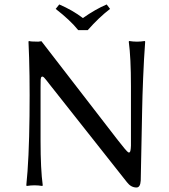

<svg xmlns="http://www.w3.org/2000/svg" viewBox="-20 -832 758 862"><path d="M331.1 -696.8Q294.9 -741.7 230 -792L246.1 -812Q306.2 -786.1 352.1 -751Q409.2 -791 459 -812L474.1 -792Q424.3 -753.9 374 -696.8ZM107.9 -645 109.9 -647.9Q117.7 -645 151.9 -645Q151.9 -645 166 -647L508.8 -203.1Q548.8 -151.4 556.2 -147.9Q563.5 -144.5 565.9 -157.2Q567.4 -164.6 567.9 -178.2V-444.8Q567.9 -573.7 558.1 -645L560.1 -647.9Q578.1 -645 595 -645Q611.8 -645 629.9 -647.9L631.8 -645Q626 -566.9 622.6 -481.4Q619.1 -396 618.2 -339.6Q617.2 -283.2 615 -179.2Q612.8 -75.2 611.8 -21Q609.9 9.8 592.8 9.8Q567.9 9.8 549.8 -14.2L201.2 -455.1Q186 -475.1 179 -482.7Q171.9 -490.2 167.5 -487.5Q163.1 -484.9 162.6 -474.9Q162.1 -464.8 162.1 -439V-200.2Q162.1 -71.3 171.9 0L169.9 2.9Q151.9 0 135 0Q118.2 0 100.1 2.9L98.1 0Q110.4 -116.2 112.5 -311Q114.7 -505.9 107.9 -645Z"/></svg>

Font: Biolilbert
Style: Regular
Weight: 400
Designer: Philipp H. Poll
Foundry: Philipp H. Poll
Version: Version 1.1.0